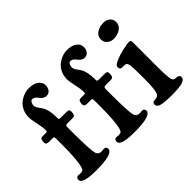

<svg xmlns="http://www.w3.org/2000/svg" viewBox="-130 -1001 1301 1301"><g transform="rotate(-45 520.5 -350.5)"><path d="M107.9 -356H74.7Q47.9 -356 47.9 -376.5Q47.9 -389.2 51.3 -401.9Q55.7 -413.6 73.2 -413.6H103.5Q111.8 -413.6 114 -416Q116.2 -418.5 116.2 -428.2V-430.2Q116.2 -457 106 -501.5Q95.7 -545.9 95.7 -570.3Q95.7 -604 108.9 -631.6Q122.1 -659.2 142.8 -675.8Q163.6 -692.4 187.5 -701.2Q211.4 -710 234.9 -710Q280.8 -710 306.2 -690.7Q331.5 -671.4 331.5 -643.1Q331.5 -618.7 318.4 -603Q305.2 -587.4 285.2 -587.4Q272.9 -587.4 262.9 -593Q252.9 -598.6 246.1 -606.4Q239.3 -614.3 232.9 -622.1Q226.6 -629.9 218.3 -635.5Q210 -641.1 199.7 -641.1Q189.5 -641.1 182.4 -629.6Q175.3 -618.2 175.3 -605Q175.3 -593.3 180.7 -583.3Q186 -573.2 193.8 -563.5Q201.7 -553.7 209.7 -540.3Q217.8 -526.9 223.6 -501.7Q229.5 -476.6 230 -442.4V-430.7Q230.5 -419.9 233.9 -417.7Q237.3 -415.5 247.6 -415.5H296.9Q314 -415.5 321 -412.1Q328.1 -408.7 328.1 -397.5Q328.1 -382.8 325.7 -372.1Q323.2 -362.8 317.4 -359.6Q311.5 -356.4 298.3 -356.4H254.4Q241.2 -356.4 237.5 -352.3Q233.9 -348.1 233.9 -334.5V-288.1Q233.9 -119.1 245.1 -83Q250 -64 270 -59.1Q279.3 -57.1 292.5 -58.8Q305.7 -60.5 311 -59.1Q326.7 -55.7 326.7 -38.6Q326.7 7.8 169.9 7.8Q100.1 7.8 67.1 -2Q34.2 -11.7 34.2 -32.7Q34.2 -41.5 38.6 -47.6Q43 -53.7 49.3 -55.2Q53.7 -56.2 65.2 -54.7Q76.7 -53.2 85.4 -54.7Q96.7 -56.2 101.1 -61.8Q105.5 -67.4 109.4 -81.1Q125 -133.3 125 -283.7V-336.4Q125 -349.1 122.3 -352.5Q119.6 -356 107.9 -356ZM474.1 -356H439.9Q413.6 -356 413.6 -376.5Q413.6 -387.2 417.5 -401.9Q421.4 -413.6 439 -413.6H469.7Q478 -413.6 480 -416Q481.9 -418.5 481.9 -428.2V-430.2Q481.9 -457 471.7 -501.5Q461.4 -545.9 461.4 -570.3Q461.4 -604 474.6 -631.6Q487.8 -659.2 508.8 -675.8Q529.8 -692.4 553.7 -701.2Q577.6 -710 601.1 -710Q647 -710 672.1 -690.7Q697.3 -671.4 697.3 -643.1Q697.3 -618.7 684.1 -603Q670.9 -587.4 650.9 -587.4Q638.7 -587.4 628.7 -593Q618.7 -598.6 611.8 -606.4Q605 -614.3 598.6 -622.1Q592.3 -629.9 584 -635.5Q575.7 -641.1 565.4 -641.1Q555.2 -641.1 548.3 -629.9Q541.5 -618.7 541.5 -605Q541.5 -593.3 546.9 -583.3Q552.2 -573.2 560.1 -563.5Q567.9 -553.7 575.9 -540.3Q584 -526.9 589.8 -501.7Q595.7 -476.6 596.2 -442.4V-430.7Q596.7 -419.9 599.9 -417.7Q603 -415.5 613.3 -415.5H663.1Q680.2 -415.5 687 -412.1Q693.8 -408.7 693.8 -397.5Q693.8 -382.8 691.4 -372.1Q689 -362.8 683.3 -359.6Q677.7 -356.4 664.6 -356.4H620.6Q607.4 -356.4 603.8 -352.3Q600.1 -348.1 600.1 -334.5V-288.1Q600.1 -117.7 610.8 -83Q615.7 -64 636.2 -59.1Q645.5 -57.1 658.4 -58.8Q671.4 -60.5 676.8 -59.1Q692.4 -55.7 692.4 -38.6Q692.4 7.8 536.1 7.8Q466.3 7.8 433.1 -2Q399.9 -11.7 399.9 -32.7Q399.9 -51.3 415.5 -55.2Q419.9 -56.2 431.4 -54.7Q442.9 -53.2 451.7 -54.7Q462.9 -56.2 467.3 -61.8Q471.7 -67.4 475.6 -81.1Q491.2 -133.3 491.2 -283.7V-336.4Q491.2 -349.1 488.5 -352.5Q485.8 -356 474.1 -356ZM814.5 -599.1Q814.5 -630.4 842.3 -648.4Q870.1 -666.5 905.8 -666.5Q935.1 -666.5 953.6 -650.4Q972.2 -634.3 972.2 -607.9Q972.2 -577.1 945.1 -557.9Q918 -538.6 880.9 -538.6Q853 -538.6 833.7 -555.2Q814.5 -571.8 814.5 -599.1ZM835 -203.6V-235.8Q835 -310.5 831.3 -333.7Q827.6 -356.9 814 -360.4Q805.2 -362.3 793.5 -361.6Q781.7 -360.8 777.8 -361.8Q762.2 -365.7 762.2 -382.3Q762.2 -395 770.8 -402.3Q779.3 -409.7 805.7 -420.9Q832 -432.1 875.5 -442.1Q918.9 -452.1 938 -452.1Q947.8 -452.1 951.2 -447.3Q954.6 -442.4 954.6 -430.7Q954.6 -425.8 954.3 -383.3Q954.1 -340.8 954.1 -252V-208.5Q954.1 -100.6 961.9 -74.7Q966.8 -57.1 981.4 -54.7Q986.8 -53.7 994.9 -53.2Q1002.9 -52.7 1007.3 -51.3Q1021.5 -46.4 1021.5 -31.7Q1021.5 -10.7 991.7 -0.7Q961.9 9.3 889.6 9.3Q818.4 9.3 789.1 1.2Q759.8 -6.8 759.8 -27.3Q759.8 -45.4 772.5 -48.8Q776.9 -50.3 785.9 -50.5Q794.9 -50.8 798.8 -51.8Q806.2 -53.2 813.5 -59.1Q820.8 -64.9 823.7 -73.2Q835 -102.1 835 -203.6Z"/></g></svg>

Font: Cooper* SemiBold
Style: Regular
Weight: 600
Designer: Owen Earl
Foundry: indestructible type*
Version: Version 0.001